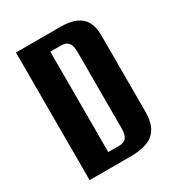

<svg xmlns="http://www.w3.org/2000/svg" viewBox="-148 -681 703 770"><g transform="rotate(-30 204.0 -295.5)"><path d="M42 0V-591H249Q291 -591 318.5 -579Q346 -567 359.5 -542.5Q373 -518 373 -481V-127Q373 -78 356 -50Q339 -22 307.5 -11Q276 0 233 0ZM163 -60H214Q234 -60 245.5 -72Q257 -84 257 -117V-468Q257 -501 245.5 -513Q234 -525 214 -525H163Z"/></g></svg>

Font: Alumni Sans
Style: Bold
Weight: 700
Designer: Robert E. Leuschke
Foundry: Robert E. Leuschke
Version: Version 1.018